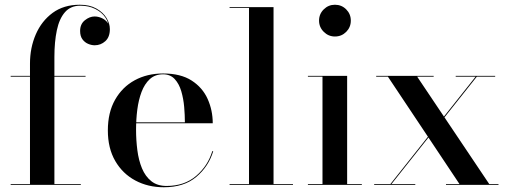

<svg xmlns="http://www.w3.org/2000/svg" viewBox="-20 -780 2143 810"><path d="M106.5 0V-511.5Q106.5 -578.5 131 -635Q155.5 -691.5 202.2 -725.8Q249 -760 316.5 -760Q358 -760 386.2 -744.2Q414.5 -728.5 429 -704.8Q443.5 -681 443.5 -657Q443.5 -623.5 424.2 -606.2Q405 -589 379.5 -589Q366 -589 351.8 -595Q337.5 -601 327.8 -614.2Q318 -627.5 318 -649.5Q318 -678.5 338 -694.5Q358 -710.5 379 -710.5Q394 -710.5 408.8 -704Q423.5 -697.5 433 -685.5Q442.5 -673.5 442.5 -657H440Q440 -683 424.8 -705.8Q409.5 -728.5 382 -742.2Q354.5 -756 318.5 -756Q278 -756 254 -728.5Q230 -701 219.8 -652.2Q209.5 -603.5 209.5 -540V0ZM25 0V-3.5H321V0ZM25 -456.5V-460H341V-456.5Z M671 10Q604.5 10 551 -18.5Q497.5 -47 466.2 -100.8Q435 -154.5 435 -230Q435 -305.5 465.5 -359.2Q496 -413 548.5 -441.5Q601 -470 668 -470Q742.5 -470 788.5 -440.2Q834.5 -410.5 856 -362.5Q877.5 -314.5 877.5 -260H502V-264H760Q760 -294 757 -328.8Q754 -363.5 744.8 -395Q735.5 -426.5 717 -446.5Q698.5 -466.5 668 -466.5Q634 -466.5 612 -446.2Q590 -426 577.2 -392.2Q564.5 -358.5 559.2 -317.2Q554 -276 554 -233Q554 -188.5 559.5 -146Q565 -103.5 579 -69.8Q593 -36 618.2 -15.8Q643.5 4.5 682.5 4.5Q758 4.5 807.5 -38Q857 -80.5 875.5 -142H879.5Q860 -77.5 808.2 -33.8Q756.5 10 671 10Z M1134 -750V-3.5H1216V0H948.5V-3.5H1030.5V-746.5H948.5V-750Z M1393 -626Q1365.5 -626 1345.8 -645.8Q1326 -665.5 1326 -693Q1326 -721 1345.8 -740.5Q1365.5 -760 1393 -760Q1421 -760 1440.5 -740.5Q1460 -721 1460 -693Q1460 -665 1440.5 -645.5Q1421 -626 1393 -626ZM1444.5 -460V-3.5H1506.5V0H1279V-3.5H1340.5V-456.5H1279V-460Z M1861.5 0V-3.5H1918.5L1616.5 -456.5H1567V-460H1809.5V-456.5H1740L2044 -3.5H2083V0ZM1558.5 0V-3.5H1627L1986.5 -456.5H1902.5V-460H2069V-456.5H1991.5L1631.5 -3.5H1732V0Z"/></svg>

Font: Bodoni Moda 48pt Medium
Style: Regular
Weight: 500
Designer: Owen Earl
Foundry: indestructible type
Version: Version 2.005